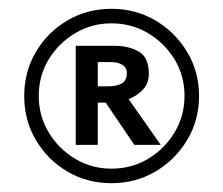

<svg xmlns="http://www.w3.org/2000/svg" viewBox="-20 -821 507 436"><path d="M432 -603Q432 -548 405 -503Q378 -458 333 -431.5Q288 -405 233 -405Q178 -405 133 -431.5Q88 -458 61.5 -503Q35 -548 35 -603Q35 -658 61.5 -703Q88 -748 133 -774.5Q178 -801 233 -801Q288 -801 333 -774.5Q378 -748 405 -703Q432 -658 432 -603ZM399 -603Q399 -649 376.5 -686Q354 -723 316.5 -745.5Q279 -768 233 -768Q188 -768 150.5 -745.5Q113 -723 90.5 -686Q68 -649 68 -603Q68 -558 90.5 -520.5Q113 -483 150.5 -460.5Q188 -438 233 -438Q279 -438 316.5 -460.5Q354 -483 376.5 -520.5Q399 -558 399 -603ZM152 -717H240Q272 -717 295 -704Q318 -691 318 -653Q318 -632 304.5 -617.5Q291 -603 272 -596L345 -492H285L220 -588H202V-492H152ZM202 -680V-625H226Q245 -625 256.5 -631.5Q268 -638 268 -655Q268 -668 257.5 -674Q247 -680 233 -680Z"/></svg>

Font: Rosario Light
Style: Regular
Weight: 300
Designer: Hector Gatti
Foundry: Omnibus Type
Version: Version 1.101; ttfautohint (v1.8.1.43-b0c9)